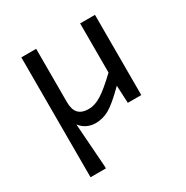

<svg xmlns="http://www.w3.org/2000/svg" viewBox="-160 -599 934 964"><g transform="rotate(-30 307.0 -117.5)"><path d="M251 8Q225 8 202 -3Q179 -14 163 -35L181 215V230H92V-465H178V-156Q178 -112 197.5 -91.5Q217 -71 257 -71Q292 -71 330.5 -95Q369 -119 433 -180V-465H519V0H441L436 -102Q370 -36 332 -14Q294 8 251 8Z"/></g></svg>

Font: Intel One Mono
Style: Regular
Weight: 400
Monospace: yes
Designer: Fred Shallcrass
Foundry: Frere-Jones Type LLC
Version: Version 1.400;hotconv 1.1.0;makeotfexe 2.6.0;FJTRelease1.4